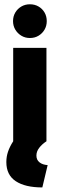

<svg xmlns="http://www.w3.org/2000/svg" viewBox="-20 -646 273 878"><path d="M173.6 211.1Q95.1 211.1 52.1 182.6Q9 154.2 9 95.1Q9 70.1 16.7 47.6Q24.3 25 40.3 0V-427.1H192.4V0Q172.2 13.2 159.4 29.9Q146.5 46.5 146.5 65.3Q146.5 85.4 160.8 96.5Q175 107.6 197.9 109ZM116.7 -472.2Q95.1 -472.2 77.8 -482.6Q60.4 -493.1 50 -510.4Q39.6 -527.8 39.6 -549.3Q39.6 -571.5 50 -588.9Q60.4 -606.2 77.8 -616.3Q95.1 -626.4 116.7 -626.4Q138.9 -626.4 156.2 -616.3Q173.6 -606.2 183.7 -588.9Q193.8 -571.5 193.8 -549.3Q193.8 -527.8 183.7 -510.4Q173.6 -493.1 156.2 -482.6Q138.9 -472.2 116.7 -472.2Z"/></svg>

Font: Afacad Flux ExtraBold
Style: Regular
Weight: 800
Designer: Kristian Moeller
Foundry: Dicotype
Version: Version 1.100